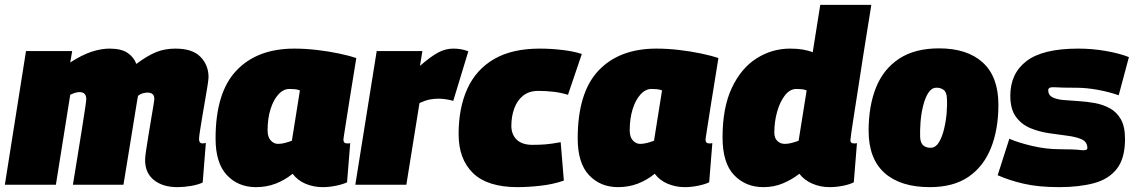

<svg xmlns="http://www.w3.org/2000/svg" viewBox="-28 -760 4684 790"><path d="M702 10Q642 10 605.5 -19Q569 -48 569 -102Q569 -114 573 -140.5Q577 -167 582.5 -201Q588 -235 593.5 -267.5Q599 -300 603 -324Q607 -348 607 -353Q607 -379 579 -379Q570 -379 560.5 -376.5Q551 -374 540 -366Q539 -363 537.5 -352.5Q536 -342 535 -338Q521 -253 507.5 -168.5Q494 -84 480 0H272Q281 -54 290.5 -113.5Q300 -173 308.5 -225.5Q317 -278 322 -312.5Q327 -347 327 -352Q327 -381 299 -381Q283 -381 261 -370L202 0H-8L79 -550H269L261 -503Q309 -534 348.5 -547Q388 -560 423 -560Q470 -560 496 -543Q522 -526 533 -497Q580 -532 615.5 -546Q651 -560 694 -560Q764 -560 797 -526Q830 -492 830 -443Q830 -434 826 -408Q822 -382 816 -348.5Q810 -315 804.5 -281.5Q799 -248 795 -222.5Q791 -197 791 -188Q791 -170 805 -170Q813 -170 819 -172L806 -9Q787 0 758 5Q729 10 702 10Z M1300 10Q1262 10 1229 -4Q1196 -18 1176 -45Q1144 -19 1106.5 -4.5Q1069 10 1025 10Q952 10 905.5 -39.5Q859 -89 859 -190Q859 -379 944.5 -469.5Q1030 -560 1183 -560Q1228 -560 1275.5 -554.5Q1323 -549 1366 -540Q1409 -531 1438 -521Q1420 -410 1409.5 -344.5Q1399 -279 1394 -246Q1389 -213 1387 -201Q1385 -189 1385 -186Q1385 -170 1399 -170Q1402 -170 1406 -170Q1410 -170 1413 -171L1400 -10Q1384 -2 1355.5 4Q1327 10 1300 10ZM1173 -181 1206 -388Q1196 -392 1185 -393Q1174 -394 1163 -394Q1138 -394 1117.5 -371.5Q1097 -349 1085 -310.5Q1073 -272 1073 -224Q1073 -196 1086 -182Q1099 -168 1116 -168Q1130 -168 1145 -172Q1160 -176 1173 -181Z M1710 -550 1700 -489Q1745 -528 1775 -544Q1805 -560 1837 -560Q1853 -560 1868 -557.5Q1883 -555 1899 -549L1837 -345Q1804 -354 1776 -354Q1758 -354 1740 -350.5Q1722 -347 1698 -336L1644 0H1434L1522 -550Z M2102 10Q1978 10 1918.5 -47.5Q1859 -105 1859 -208Q1859 -316 1895 -395Q1931 -474 2005 -517Q2079 -560 2193 -560Q2239 -560 2285.5 -554.5Q2332 -549 2366 -538L2309 -370Q2279 -379 2249 -382.5Q2219 -386 2187 -386Q2149 -386 2124.5 -366.5Q2100 -347 2088 -314Q2076 -281 2076 -242Q2076 -207 2098 -185.5Q2120 -164 2163 -164Q2191 -164 2216.5 -166Q2242 -168 2279 -175L2292 -17Q2250 -2 2198 4Q2146 10 2102 10Z M2790 10Q2752 10 2719 -4Q2686 -18 2666 -45Q2634 -19 2596.5 -4.5Q2559 10 2515 10Q2442 10 2395.5 -39.5Q2349 -89 2349 -190Q2349 -379 2434.5 -469.5Q2520 -560 2673 -560Q2718 -560 2765.5 -554.5Q2813 -549 2856 -540Q2899 -531 2928 -521Q2910 -410 2899.5 -344.5Q2889 -279 2884 -246Q2879 -213 2877 -201Q2875 -189 2875 -186Q2875 -170 2889 -170Q2892 -170 2896 -170Q2900 -170 2903 -171L2890 -10Q2874 -2 2845.5 4Q2817 10 2790 10ZM2663 -181 2696 -388Q2686 -392 2675 -393Q2664 -394 2653 -394Q2628 -394 2607.5 -371.5Q2587 -349 2575 -310.5Q2563 -272 2563 -224Q2563 -196 2576 -182Q2589 -168 2606 -168Q2620 -168 2635 -172Q2650 -176 2663 -181Z M3386 10Q3347 10 3314 -4.5Q3281 -19 3261 -45Q3232 -22 3194.5 -6Q3157 10 3113 10Q3040 10 2992.5 -39.5Q2945 -89 2945 -195Q2945 -317 2983 -398Q3021 -479 3084.5 -519.5Q3148 -560 3223 -560Q3279 -560 3316 -545L3347 -740H3557Q3557 -740 3552.5 -710.5Q3548 -681 3540 -633Q3532 -585 3523 -526.5Q3514 -468 3505 -409.5Q3496 -351 3488 -301Q3480 -251 3475.5 -219Q3471 -187 3471 -183Q3471 -170 3485 -170Q3487 -170 3491 -170Q3495 -170 3498 -171L3485 -10Q3468 -1 3440 4.5Q3412 10 3386 10ZM3201 -168Q3215 -168 3230 -172Q3245 -176 3258 -181L3291 -388Q3281 -392 3270.5 -393Q3260 -394 3249 -394Q3222 -394 3201.5 -367.5Q3181 -341 3169.5 -300Q3158 -259 3158 -214Q3158 -192 3170.5 -180Q3183 -168 3201 -168Z M3798 10Q3677 10 3611.5 -48.5Q3546 -107 3546 -222Q3546 -324 3576.5 -400Q3607 -476 3671.5 -518.5Q3736 -561 3836 -561Q3952 -561 4016 -502.5Q4080 -444 4080 -329Q4080 -228 4049.5 -151.5Q4019 -75 3957 -32.5Q3895 10 3798 10ZM3803 -152Q3822 -153 3835 -174Q3848 -195 3856 -227.5Q3864 -260 3867 -294.5Q3870 -329 3868 -357Q3867 -382 3853.5 -391Q3840 -400 3823 -399Q3804 -398 3791 -377Q3778 -356 3770 -323.5Q3762 -291 3759.5 -256.5Q3757 -222 3758 -194Q3760 -169 3773 -160Q3786 -151 3803 -152Z M4077 -39 4125 -189Q4162 -173 4219 -159.5Q4276 -146 4334 -146Q4392 -146 4419 -142.5Q4446 -139 4446 -151Q4446 -176 4423 -186.5Q4400 -197 4364 -201.5Q4328 -206 4287.5 -212Q4247 -218 4211 -233Q4175 -248 4152 -279.5Q4129 -311 4129 -366Q4129 -458 4196 -509Q4263 -560 4408 -560Q4467 -560 4523.5 -550Q4580 -540 4617 -525L4575 -368Q4535 -382 4488.5 -390.5Q4442 -399 4399 -399Q4339 -399 4312 -401Q4285 -403 4285 -389Q4285 -369 4302 -360Q4319 -351 4347.5 -348.5Q4376 -346 4409.5 -344Q4443 -342 4476.5 -336Q4510 -330 4538.5 -314.5Q4567 -299 4584 -269Q4601 -239 4601 -188Q4601 -108 4567 -65Q4533 -22 4472 -6Q4411 10 4330 10Q4245 10 4184.5 -4Q4124 -18 4077 -39Z"/></svg>

Font: Georama Black
Style: Italic
Weight: 900
Italic angle: -9°
Designer: Jean-Baptiste Levee
Foundry: Production Type
Version: Version 1.000